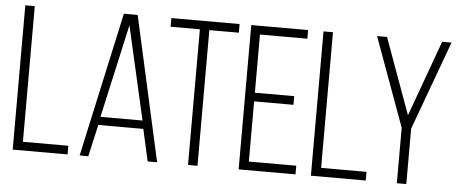

<svg xmlns="http://www.w3.org/2000/svg" viewBox="-48 -814 2230 928"><g transform="rotate(5 1067.0 -350.5)"><path d="M40 0V-700.2H85.9V-42H306.2V0Z M364.7 0 518.1 -701.2H585L740.7 0H694.8L660.2 -154.8H441.9L406.7 0ZM448.7 -194.8H652.8L549.8 -647.9Z M748.5 -658.2V-700.2H1079.6V-658.2H936.5V0H890.6V-658.2Z M1136.2 0V-700.2H1412.1V-658.2H1182.1V-376H1373V-334H1182.1V-42H1412.1V0Z M1486.8 0V-700.2H1532.7V-42H1752.9V0Z M1746.6 -700.2H1794.9L1928.7 -332L2062.5 -700.2H2107.9L1949.7 -269V0H1903.8V-269Z"/></g></svg>

Font: Bebas Neue Book
Style: Regular
Weight: 400
Designer: Ryoichi Tsunekawa
Foundry: Ryoichi Tsunekawa
Version: Version 001.003